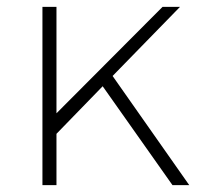

<svg xmlns="http://www.w3.org/2000/svg" viewBox="-20 -541 586 561"><path d="M484 0 280 -289 145 -150V0H104V-521H145V-210L455 -521H506L309 -319L533 0Z"/></svg>

Font: Argentum Sans ExtraLight
Style: Regular
Weight: 275
Designer: Julieta Ulanovsky (Modified by Cristiano Sobral)
Foundry: Julieta Ulanovsky
Version: Version 1.000; ttfautohint (v1.5.65-e2d9)